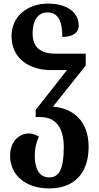

<svg xmlns="http://www.w3.org/2000/svg" viewBox="-20 -793 547 1066"><path d="M253 253C388 253 472 174 472 21C472 -122 385 -192 274 -201L456 -429V-495H287C204 -495 161 -531 161 -609C161 -681 192 -724 243 -724C304 -724 326 -674 326 -588C380 -588 417 -608 417 -652C417 -718 360 -773 246 -773C136 -773 44 -705 44 -593C44 -462 151 -404 260 -404H352L178 -183V-143H204C287 -143 334 -88 334 24C334 143 310 192 253 192C195 192 173 138 173 73C173 27 183 -7 196 -34C180 -45 161 -52 141 -52C88 -52 36 -10 36 72C36 173 115 253 253 253Z"/></svg>

Font: Noto Serif Georgian Condensed Bold
Style: Regular
Weight: 700
Width: 3
Designer: Monotype Design Team, Akaki Razmadze
Foundry: Google LLC
Version: Version 2.003